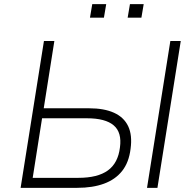

<svg xmlns="http://www.w3.org/2000/svg" viewBox="-20 -902 933 922"><path d="M79 0 191 -705H241L190 -382H408Q480 -382 527.5 -360.5Q575 -339 595.5 -296Q616 -253 607 -187Q599 -122 566.5 -81Q534 -40 479.5 -20Q425 0 351 0ZM137 -48H356Q449 -48 498 -83.5Q547 -119 556 -194Q566 -266 526 -300Q486 -334 398 -334H182ZM686 0 798 -705H848L736 0ZM593 -817 604 -882H670L659 -817ZM412 -817 423 -882H490L479 -817Z"/></svg>

Font: Nunito Sans 7pt ExtraLight
Style: Italic
Weight: 250
Italic angle: -9°
Designer: Vernon Adams
Foundry: Vernon Adams
Version: Version 3.101;gftools[0.9.27]